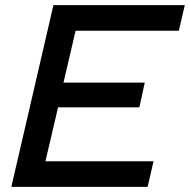

<svg xmlns="http://www.w3.org/2000/svg" viewBox="-20 -724 736 744"><path d="M24 0 187 -704H696L673 -605H273L226 -404H541L520 -308H205L156 -99H575L552 0Z"/></svg>

Font: Prodigy Sans Medium
Style: Italic
Weight: 500
Italic angle: -13°
Designer: Wei Huang
Foundry: Wei Huang
Version: Version 1.003; ttfautohint (v1.8.3)